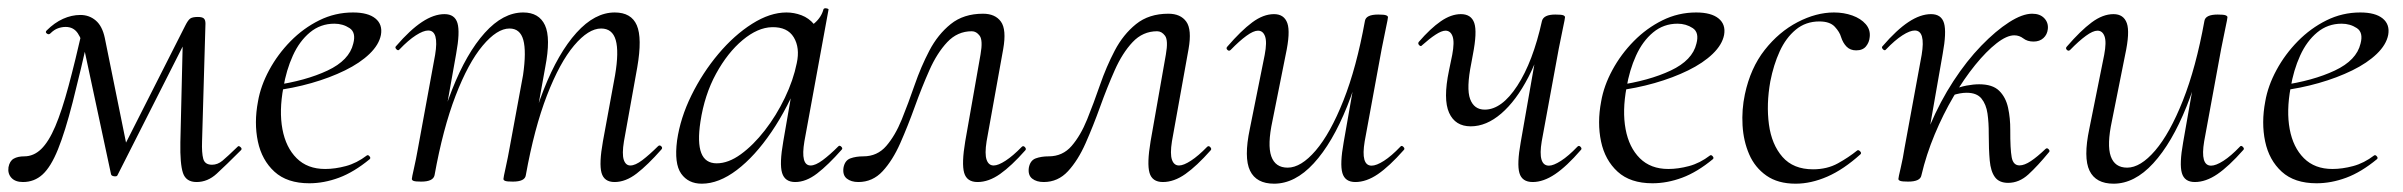

<svg xmlns="http://www.w3.org/2000/svg" viewBox="-26 -429 5782 462"><path d="M447 9Q421.6 9 414.3 -12.7Q407 -34.4 408 -86.6L414.2 -347.8L443.2 -375.6L256.6 -7.2Q255.4 -4 248.8 -4.8Q242.2 -5.6 241.2 -9.6L178.2 -304Q171.4 -334 161.1 -349.1Q150.8 -364.2 132 -364.2Q122.8 -364.2 113.5 -360.9Q104.2 -357.6 95.2 -348.6Q91.4 -344.8 86.8 -348.2Q82.2 -351.6 86.2 -355.6Q105 -374.4 125.7 -383.7Q146.4 -393 167.4 -393Q188.8 -393 204.5 -379.6Q220.2 -366.2 226.2 -337.6L280.8 -68.4L253.6 -39.2L419.8 -367.4Q426.2 -380.2 431.5 -384.2Q436.8 -388.2 450.2 -388.2Q460.6 -388.2 464.5 -384.6Q468.4 -381 468.4 -372.2L460.2 -89Q459.2 -61 463.1 -46.8Q467 -32.6 484.2 -32.6Q497.6 -32.6 509.3 -42.3Q521 -52 545.8 -76Q548.2 -79.2 552.7 -75.1Q557.2 -71 554 -67.8Q517.2 -31 495.4 -11Q473.6 9 447 9ZM29.2 9Q10.8 9 1.5 -1.1Q-7.8 -11.2 -5.6 -26.6Q-2.8 -41.6 7 -47.2Q16.8 -52.8 32.4 -52.8Q55 -52.8 73.1 -70.3Q91.2 -87.8 107 -124.9Q122.8 -162 138.8 -221.5Q154.8 -281 174 -365L191.2 -361Q167.2 -254.6 148.9 -183.2Q130.6 -111.8 113.5 -69.6Q96.4 -27.4 76.5 -9.2Q56.6 9 29.2 9Z M718.2 12Q665 12 634.5 -15.8Q604 -43.6 594.5 -88.6Q585 -133.6 594.8 -185Q601.2 -222.4 621.8 -260.5Q642.4 -298.6 673.2 -329.9Q704 -361.2 742.2 -380.1Q780.4 -399 823.4 -399Q859.6 -399 877.3 -384.6Q895 -370.2 890.6 -345Q886 -321.4 863.2 -299.4Q840.4 -277.4 804.1 -259.6Q767.8 -241.8 723.3 -229.1Q678.8 -216.4 631.2 -210.6L633.2 -223.6Q709.8 -234.6 762.2 -259.3Q814.6 -284 824 -324Q831.2 -350.8 815.1 -361.4Q799 -372 778.6 -372Q745.2 -372 719.9 -351.1Q694.6 -330.2 678.7 -295.2Q662.8 -260.2 655.8 -218Q645.4 -162.2 653.6 -118.2Q661.8 -74.2 687.8 -48.3Q713.8 -22.4 756.4 -22.4Q780.2 -22.4 806.3 -29.4Q832.4 -36.4 856.8 -55Q859.6 -57 863.1 -53Q866.6 -49 863.8 -46.2Q825.8 -14.8 789.7 -1.4Q753.6 12 718.2 12Z M1452.8 9Q1427.6 9 1421.4 -13.2Q1415.2 -35.4 1424.8 -89L1454 -248Q1463.6 -304.8 1455.6 -332.6Q1447.6 -360.4 1420.4 -360.4Q1390 -360.4 1355.4 -319.5Q1320.8 -278.6 1290.2 -199.6Q1259.6 -120.6 1239.2 -7.2L1227.6 -8.2Q1247.6 -125.4 1282.4 -213.5Q1317.2 -301.6 1361.2 -350.3Q1405.2 -399 1453.2 -399Q1493 -399 1506.3 -368.2Q1519.6 -337.4 1507.4 -267L1475.4 -89Q1470.4 -58.6 1474.9 -44.7Q1479.4 -30.8 1490.8 -30.8Q1502.6 -30.8 1519.5 -43.6Q1536.4 -56.4 1557.2 -77Q1561.2 -81 1565.2 -77Q1569.2 -73 1565.2 -69Q1532.6 -32 1506 -11.5Q1479.4 9 1452.8 9ZM987.6 8Q973.4 8 969.2 6.3Q965 4.6 965 1.6Q965 -1.6 970.1 -24Q975.2 -46.4 979.2 -69.2L1021 -297Q1030.8 -355.6 1004.4 -355.6Q992.8 -355.6 974.7 -344Q956.6 -332.4 935.2 -310Q932.2 -306 927.8 -310.5Q923.4 -315 927.2 -318.2Q960.8 -357.2 989.4 -376.1Q1018 -395 1043.6 -395Q1068.4 -395 1074.8 -373.3Q1081.2 -351.6 1071.6 -299.4L1019.6 -7.2Q1016.2 8 987.6 8ZM1208 8Q1193.8 8 1189.6 6.3Q1185.4 4.6 1185.4 1.6Q1185.4 -1.6 1190.9 -26.4Q1196.4 -51.2 1200.4 -74L1232.6 -248.4Q1240.8 -305.4 1233.2 -332.9Q1225.6 -360.4 1200 -360.4Q1170 -360.4 1135.3 -319Q1100.6 -277.6 1070.2 -198.5Q1039.8 -119.4 1019.6 -7.2L1007.2 -8.2Q1027 -124.8 1061.7 -212.9Q1096.4 -301 1140.5 -350Q1184.6 -399 1233 -399Q1271 -399 1285.3 -368.4Q1299.6 -337.8 1286 -267.4L1239.2 -7.2Q1237 8 1208 8Z M1662.6 13Q1630.2 13 1613.1 -11.1Q1596 -35.2 1603.2 -91Q1611 -145.2 1637.7 -199.5Q1664.4 -253.8 1702.5 -299.1Q1740.6 -344.4 1783.7 -371.7Q1826.8 -399 1866.4 -399Q1884.8 -399 1902.6 -392.3Q1920.4 -385.6 1933.1 -370.3Q1945.8 -355 1947.8 -330.4L1905.4 -357Q1917.6 -359 1934.1 -373.4Q1950.6 -387.8 1955.6 -407Q1957.6 -410 1963.1 -408.8Q1968.6 -407.6 1967.6 -405.6L1909.6 -89Q1899.8 -30.8 1924.6 -30.8Q1936.2 -30.8 1953.4 -43.5Q1970.6 -56.2 1991.4 -77Q1994.4 -80 1998.4 -76Q2002.4 -72 1999.4 -69Q1966.8 -32 1940.1 -11.5Q1913.4 9 1887.4 9Q1862.6 9 1855.9 -12.9Q1849.2 -34.8 1858.8 -89L1883 -229L1900 -246Q1870.4 -170.4 1830.4 -111.6Q1790.4 -52.8 1747 -19.9Q1703.6 13 1662.6 13ZM1698.6 -36Q1726.6 -36 1756.6 -57.8Q1786.6 -79.6 1814.3 -115.2Q1842 -150.8 1862.5 -193.5Q1883 -236.2 1891.2 -277Q1899.2 -314 1884 -339.2Q1868.8 -364.4 1831.6 -363.6Q1797.2 -362.8 1761 -332.6Q1724.8 -302.4 1697 -251.6Q1669.2 -200.8 1659.4 -136Q1651.8 -85.8 1661.4 -60.9Q1671 -36 1698.6 -36Z M2039.4 9Q2022 9 2011.6 0.7Q2001.2 -7.6 2003.6 -25.2Q2006.8 -43 2020.2 -47.9Q2033.6 -52.8 2051.4 -52.8Q2085 -52.8 2106.6 -77.8Q2128.2 -102.8 2143.9 -141.6Q2159.6 -180.4 2174.8 -224.4Q2190 -268.4 2210.3 -307.2Q2230.6 -346 2261.6 -371Q2292.6 -396 2339.4 -396Q2368.8 -396 2382.5 -376.9Q2396.2 -357.8 2388 -311.2L2348 -89Q2343.2 -58.6 2348 -44.7Q2352.8 -30.8 2365 -30.8Q2376 -30.8 2393.8 -42.4Q2411.6 -54 2432.4 -75.4Q2436.2 -79.4 2440.2 -75Q2444.2 -70.6 2441.2 -67.4Q2407.8 -29.6 2380.4 -10.3Q2353 9 2326.2 9Q2300.4 9 2294 -13.2Q2287.6 -35.4 2296.6 -89L2333.4 -298Q2339.4 -332 2331.4 -342.9Q2323.4 -353.8 2312.4 -353.8Q2278 -353.8 2253.4 -327.7Q2228.8 -301.6 2210.4 -260.2Q2192 -218.8 2175.3 -172.4Q2158.6 -126 2140.3 -84.6Q2122 -43.2 2097.9 -17.1Q2073.8 9 2039.4 9Z M2485.4 9Q2468 9 2457.6 0.7Q2447.2 -7.6 2449.6 -25.2Q2452.8 -43 2466.2 -47.9Q2479.6 -52.8 2497.4 -52.8Q2531 -52.8 2552.6 -77.8Q2574.2 -102.8 2589.9 -141.6Q2605.6 -180.4 2620.8 -224.4Q2636 -268.4 2656.3 -307.2Q2676.6 -346 2707.6 -371Q2738.6 -396 2785.4 -396Q2814.8 -396 2828.5 -376.9Q2842.2 -357.8 2834 -311.2L2794 -89Q2789.2 -58.6 2794 -44.7Q2798.8 -30.8 2811 -30.8Q2822 -30.8 2839.8 -42.4Q2857.6 -54 2878.4 -75.4Q2882.2 -79.4 2886.2 -75Q2890.2 -70.6 2887.2 -67.4Q2853.8 -29.6 2826.4 -10.3Q2799 9 2772.2 9Q2746.4 9 2740 -13.2Q2733.6 -35.4 2742.6 -89L2779.4 -298Q2785.4 -332 2777.4 -342.9Q2769.4 -353.8 2758.4 -353.8Q2724 -353.8 2699.4 -327.7Q2674.8 -301.6 2656.4 -260.2Q2638 -218.8 2621.3 -172.4Q2604.6 -126 2586.3 -84.6Q2568 -43.2 2543.9 -17.1Q2519.8 9 2485.4 9Z M3039.8 13Q2997 13 2981.9 -18.3Q2966.8 -49.6 2981.4 -119L3017.2 -297Q3023 -327.6 3018.1 -341.4Q3013.2 -355.2 3001 -355.2Q2990.2 -355.2 2973.2 -342.8Q2956.2 -330.4 2935.4 -309Q2931.4 -305 2927.4 -309Q2923.4 -313 2927.4 -317Q2960.2 -355 2987 -375Q3013.8 -395 3039.6 -395Q3064 -395 3071.7 -373.2Q3079.4 -351.4 3067.6 -297L3035.8 -138Q3023.4 -80.4 3033 -53Q3042.6 -25.6 3072.4 -25.6Q3104.6 -25.6 3139.9 -66.8Q3175.2 -108 3206.6 -187.1Q3238 -266.2 3258.4 -378.8L3270.8 -377.8Q3251 -261.4 3215.6 -173.2Q3180.2 -85 3135.2 -36Q3090.2 13 3039.8 13ZM3235.2 9Q3210.4 9 3204.1 -12.7Q3197.8 -34.4 3207.2 -86.6L3258.4 -378.8Q3261 -394 3290.4 -394Q3304.8 -394 3309.3 -392.2Q3313.8 -390.4 3313.8 -387.6Q3313.8 -384.4 3308.8 -361.2Q3303.8 -338 3298.8 -312L3257.8 -89Q3248 -30.4 3274.4 -30.4Q3286 -30.4 3304.1 -42Q3322.2 -53.6 3343.6 -76Q3346.6 -80 3351 -75.5Q3355.4 -71 3351.6 -67.8Q3317.2 -28.8 3289.5 -9.9Q3261.8 9 3235.2 9Z M3513 -125Q3475.6 -125 3460.9 -157.6Q3446.2 -190.2 3460.6 -259.2L3468.4 -297Q3474.2 -327.6 3469.3 -341.4Q3464.4 -355.2 3452.2 -355.2Q3443 -355.2 3428.3 -345.6Q3413.6 -336 3396 -320.2Q3393 -316.2 3389 -320.2Q3385 -324.2 3388 -328.2Q3416 -360.6 3440.9 -377.8Q3465.8 -395 3489.2 -395Q3514.2 -395 3521.5 -373.6Q3528.8 -352.2 3518 -297L3514.4 -277.4Q3502 -216.2 3511.5 -190.7Q3521 -165.2 3546.6 -165.2Q3587.6 -165.2 3625.1 -222.8Q3662.6 -280.4 3684.4 -378.8L3697.8 -377.8Q3681.2 -300.2 3651.7 -243.4Q3622.2 -186.6 3586.4 -155.8Q3550.6 -125 3513 -125ZM3662 9Q3636.4 9 3630.1 -12.7Q3623.8 -34.4 3633.2 -86.6L3684.4 -378.8Q3688.6 -394 3716.4 -394Q3731.6 -394 3735.7 -392.2Q3739.8 -390.4 3739.8 -387.6Q3739.8 -384.4 3734.8 -361.2Q3729.8 -338 3724.8 -312L3683.8 -89Q3674 -30.4 3701.2 -30.4Q3712 -30.4 3730.1 -42Q3748.2 -53.6 3769.6 -76Q3773.4 -80 3777.4 -75.5Q3781.4 -71 3777.6 -67.8Q3744 -28.8 3715.9 -9.9Q3687.8 9 3662 9Z M3950.2 12Q3897 12 3866.5 -15.8Q3836 -43.6 3826.5 -88.6Q3817 -133.6 3826.8 -185Q3833.2 -222.4 3853.8 -260.5Q3874.4 -298.6 3905.2 -329.9Q3936 -361.2 3974.2 -380.1Q4012.4 -399 4055.4 -399Q4091.6 -399 4109.3 -384.6Q4127 -370.2 4122.6 -345Q4118 -321.4 4095.2 -299.4Q4072.4 -277.4 4036.1 -259.6Q3999.8 -241.8 3955.3 -229.1Q3910.8 -216.4 3863.2 -210.6L3865.2 -223.6Q3941.8 -234.6 3994.2 -259.3Q4046.6 -284 4056 -324Q4063.2 -350.8 4047.1 -361.4Q4031 -372 4010.6 -372Q3977.2 -372 3951.9 -351.1Q3926.6 -330.2 3910.7 -295.2Q3894.8 -260.2 3887.8 -218Q3877.4 -162.2 3885.6 -118.2Q3893.8 -74.2 3919.8 -48.3Q3945.8 -22.4 3988.4 -22.4Q4012.2 -22.4 4038.3 -29.4Q4064.4 -36.4 4088.8 -55Q4091.6 -57 4095.1 -53Q4098.6 -49 4095.8 -46.2Q4057.8 -14.8 4021.7 -1.4Q3985.6 12 3950.2 12Z M4294.8 13Q4252.2 13 4224.5 -6.4Q4196.8 -25.8 4183 -57.6Q4169.2 -89.4 4167 -127.4Q4164.8 -165.4 4172.6 -202Q4186 -265.2 4220.3 -308.8Q4254.6 -352.4 4299.4 -375.7Q4344.2 -399 4387 -399Q4410.8 -399 4431.2 -391.7Q4451.6 -384.4 4463.3 -371Q4475 -357.6 4473 -340Q4472 -327.2 4464.1 -317.5Q4456.2 -307.8 4440.4 -307.8Q4426.2 -307.8 4417.4 -316.7Q4408.6 -325.6 4404 -340Q4400.8 -351.8 4389 -364.6Q4377.2 -377.4 4351.8 -377.4Q4319 -377.4 4295.1 -357.6Q4271.2 -337.8 4256.4 -305.4Q4241.6 -273 4233.8 -233Q4224 -178 4230.5 -129.6Q4237 -81.2 4263.1 -51.4Q4289.2 -21.6 4336.6 -21.6Q4370.4 -21.6 4396.3 -35.9Q4422.2 -50.2 4443 -67Q4445.8 -69 4449.8 -65Q4453.8 -61 4451 -58Q4410 -21 4370.9 -4Q4331.8 13 4294.8 13Z M4597.4 -7.2 4583.4 -8.4Q4593.6 -69.8 4618.1 -127.5Q4642.6 -185.2 4674.5 -234Q4706.4 -282.8 4741.4 -318.9Q4776.4 -355 4808.4 -375.5Q4840.4 -396 4864 -396Q4882.6 -396 4892.9 -385.3Q4903.2 -374.6 4901.6 -359.2Q4900.2 -345.8 4891 -337.4Q4881.8 -329 4867.2 -329Q4852.4 -329 4842.7 -336.5Q4833 -344 4820.8 -344Q4802.8 -344 4778.2 -324.8Q4753.6 -305.6 4726.7 -272.5Q4699.8 -239.4 4674.7 -196.7Q4649.6 -154 4629.3 -105.4Q4609 -56.8 4597.4 -7.2ZM4565.4 8Q4551.2 8 4546.6 6.3Q4542 4.6 4542 1.6Q4542 -1.6 4547.5 -24.8Q4553 -48 4557 -74L4598 -297Q4607.8 -355.6 4581.4 -355.6Q4569.8 -355.6 4551.7 -344Q4533.6 -332.4 4512.2 -310Q4509.2 -306 4504.8 -310.5Q4500.4 -315 4504.2 -318.2Q4537.8 -357.2 4566.4 -376.1Q4595 -395 4620.6 -395Q4645.4 -395 4651.8 -373.3Q4658.2 -351.6 4648.6 -299.4L4597.4 -7.2Q4594.8 8 4565.4 8ZM4806 11Q4784.6 11 4774.4 -2.7Q4764.2 -16.4 4761.8 -42.7Q4759.4 -69 4759.4 -106.6Q4759.6 -133.6 4756.4 -155.8Q4753.2 -178 4741.9 -191.9Q4730.6 -205.8 4706.2 -205.8Q4690.8 -205.8 4672 -199.6L4670.2 -212Q4689.6 -220 4706.1 -223.1Q4722.6 -226.2 4736.4 -226.2Q4768.6 -226.2 4784.5 -210.6Q4800.4 -195 4805.9 -169.8Q4811.4 -144.6 4811.2 -116.4Q4811 -70.4 4814.6 -50.7Q4818.2 -31 4833.4 -31Q4845.2 -31 4860.8 -41.4Q4876.4 -51.8 4895.8 -70.4Q4899.6 -74.2 4903.6 -69.8Q4907.6 -65.4 4903.8 -62.2Q4877 -29.6 4854.8 -9.3Q4832.6 11 4806 11Z M5059.8 13Q5017 13 5001.9 -18.3Q4986.8 -49.6 5001.4 -119L5037.2 -297Q5043 -327.6 5038.1 -341.4Q5033.2 -355.2 5021 -355.2Q5010.2 -355.2 4993.2 -342.8Q4976.2 -330.4 4955.4 -309Q4951.4 -305 4947.4 -309Q4943.4 -313 4947.4 -317Q4980.2 -355 5007 -375Q5033.8 -395 5059.6 -395Q5084 -395 5091.7 -373.2Q5099.4 -351.4 5087.6 -297L5055.8 -138Q5043.4 -80.4 5053 -53Q5062.6 -25.6 5092.4 -25.6Q5124.6 -25.6 5159.9 -66.8Q5195.2 -108 5226.6 -187.1Q5258 -266.2 5278.4 -378.8L5290.8 -377.8Q5271 -261.4 5235.6 -173.2Q5200.2 -85 5155.2 -36Q5110.2 13 5059.8 13ZM5255.2 9Q5230.4 9 5224.1 -12.7Q5217.8 -34.4 5227.2 -86.6L5278.4 -378.8Q5281 -394 5310.4 -394Q5324.8 -394 5329.3 -392.2Q5333.8 -390.4 5333.8 -387.6Q5333.8 -384.4 5328.8 -361.2Q5323.8 -338 5318.8 -312L5277.8 -89Q5268 -30.4 5294.4 -30.4Q5306 -30.4 5324.1 -42Q5342.2 -53.6 5363.6 -76Q5366.6 -80 5371 -75.5Q5375.4 -71 5371.6 -67.8Q5337.2 -28.8 5309.5 -9.9Q5281.8 9 5255.2 9Z M5548.2 12Q5495 12 5464.5 -15.8Q5434 -43.6 5424.5 -88.6Q5415 -133.6 5424.8 -185Q5431.2 -222.4 5451.8 -260.5Q5472.4 -298.6 5503.2 -329.9Q5534 -361.2 5572.2 -380.1Q5610.4 -399 5653.4 -399Q5689.6 -399 5707.3 -384.6Q5725 -370.2 5720.6 -345Q5716 -321.4 5693.2 -299.4Q5670.4 -277.4 5634.1 -259.6Q5597.8 -241.8 5553.3 -229.1Q5508.8 -216.4 5461.2 -210.6L5463.2 -223.6Q5539.8 -234.6 5592.2 -259.3Q5644.6 -284 5654 -324Q5661.2 -350.8 5645.1 -361.4Q5629 -372 5608.6 -372Q5575.2 -372 5549.9 -351.1Q5524.6 -330.2 5508.7 -295.2Q5492.8 -260.2 5485.8 -218Q5475.4 -162.2 5483.6 -118.2Q5491.8 -74.2 5517.8 -48.3Q5543.8 -22.4 5586.4 -22.4Q5610.2 -22.4 5636.3 -29.4Q5662.4 -36.4 5686.8 -55Q5689.6 -57 5693.1 -53Q5696.6 -49 5693.8 -46.2Q5655.8 -14.8 5619.7 -1.4Q5583.6 12 5548.2 12Z"/></svg>

Font: Cormorant Garamond Light
Style: Italic
Weight: 300
Italic angle: -10°
Designer: Christian Thalmann (Catharsis Fonts)
Foundry: Catharsis Fonts
Version: Version 4.001